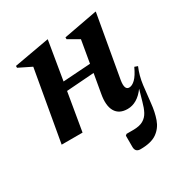

<svg xmlns="http://www.w3.org/2000/svg" viewBox="-158 -583 861 907"><g transform="rotate(-30 272.5 -129.5)"><path d="M37 0 105 -386 36 -420V-430L226 -464H229L194 -254L344 -264L365 -386L306 -420V-430L488 -464H491L431 -124Q423 -74 449 -74Q465 -74 482.5 -91Q500 -108 518 -147L535 -141Q517 -99 511 -51.5Q505 -4 500.5 41.5Q496 87 483 124Q470 161 439 183Q408 205 349 205Q321 205 321 176V115L328 109H364Q399 109 419 97.5Q439 86 450 65Q461 44 468.5 15.5Q476 -13 486 -46Q445 10 392 10Q346 10 327 -22.5Q308 -55 319 -115L337 -218L186 -207L151 0Z"/></g></svg>

Font: Spectral SemiBold
Style: Italic
Weight: 600
Italic angle: -10°
Designer: Jean-Baptiste Levee
Foundry: Production Type
Version: Version 2.001